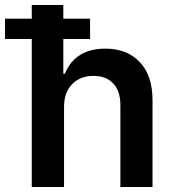

<svg xmlns="http://www.w3.org/2000/svg" viewBox="-61 -747 694 767"><path d="M194.8 -319.8V0H65.9V-591.3H-41V-672.4H65.9V-727.1H191.9V-672.4H298.8V-591.3H191.9V-452.6H198.2Q239.3 -552.7 360.4 -552.7Q446.8 -552.7 497.6 -498.8Q548.3 -444.8 548.3 -347.2V0H419.9V-327.6Q419.9 -382.8 391.6 -413.3Q363.3 -443.8 312.5 -443.8Q259.8 -443.8 227.3 -410.9Q194.8 -377.9 194.8 -319.8Z"/></svg>

Font: Interop SemBd
Style: Regular
Weight: 600
Designer: Rasmus Andersson, Google, Jang Haemin
Foundry: jhaemin
Version: Version 1.007